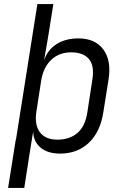

<svg xmlns="http://www.w3.org/2000/svg" viewBox="-20 -750 640 950"><path d="M20 180 58 -59H59L165 -730H244L219 -573L198 -451Q215 -503 259.5 -531.5Q304 -560 368 -560Q451 -560 491.5 -505Q532 -450 517 -356L491 -193Q476 -97 419.5 -43.5Q363 10 277 10Q217 10 181.5 -19Q146 -48 144 -99L128 0L100 180ZM264 -59Q324 -59 362.5 -91.5Q401 -124 412 -193L437 -356Q448 -425 420 -458Q392 -491 332 -491Q273 -491 234 -454.5Q195 -418 184 -353L160 -197Q150 -132 177.5 -95.5Q205 -59 264 -59Z"/></svg>

Font: JetBrains Mono NL Light
Style: Italic
Weight: 300
Italic angle: -9°
Designer: Philipp Nurullin, Konstantin Bulenkov
Foundry: JetBrains
Version: Version 2.304; ttfautohint (v1.8.4.7-5d5b)